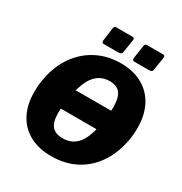

<svg xmlns="http://www.w3.org/2000/svg" viewBox="-213 -1112 1204 1268"><g transform="rotate(30 388.5 -478.0)"><path d="M444 -937 429 -840Q428 -827 421 -822Q414 -817 400 -817H292Q280 -817 277 -822Q274 -827 275 -838L288 -935Q291 -954 306 -954H430Q446 -954 444 -937ZM677 -937 662 -840Q661 -827 654 -822Q647 -817 633 -817H526Q514 -817 510.5 -822Q507 -827 508 -838L522 -935Q525 -954 539 -954H664Q679 -954 677 -937ZM602 -306H184V-460H602ZM359 -2Q262 -2 193 -39.5Q124 -77 87 -147Q50 -217 50 -313Q50 -331 51 -351Q52 -371 55 -390Q71 -506 125.5 -589.5Q180 -673 264 -718.5Q348 -764 452 -764Q548 -764 617 -725.5Q686 -687 723 -616Q760 -545 760 -447Q760 -430 759 -410.5Q758 -391 755 -371Q738 -258 684.5 -174.5Q631 -91 548 -46.5Q465 -2 359 -2ZM365 -142Q441 -142 484 -200Q527 -258 545 -388Q549 -417 551 -441.5Q553 -466 553 -487Q553 -560 527.5 -592.5Q502 -625 448 -625Q372 -625 327.5 -564Q283 -503 264 -369Q260 -341 258 -317.5Q256 -294 256 -274Q256 -204 282.5 -173Q309 -142 365 -142Z"/></g></svg>

Font: Libre Franklin ExtraBold
Style: Italic
Weight: 800
Italic angle: -8°
Designer: Pablo Impallari, Rodrigo Fuenzalida, Nhung Nguyen
Foundry: Impallari Type
Version: Version 3.000